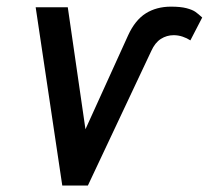

<svg xmlns="http://www.w3.org/2000/svg" viewBox="-20 -572 644 592"><path d="M189 -549.5 243.5 -173.5 375 -463Q396.5 -510 429.5 -530.8Q462.5 -551.5 507.5 -551.5Q536.5 -551.5 554.8 -546.8Q573 -542 582 -535.8Q591 -529.5 603.5 -518L567 -447.5Q556.5 -454.5 543 -459Q529.5 -463.5 515.5 -463.5Q494 -463.5 476 -452Q458 -440.5 446.5 -415L251 0H172L90 -549.5Z"/></svg>

Font: JuliaMono Medium
Style: Italic
Weight: 500
Italic angle: -9°
Monospace: yes
Designer: cormullion
Foundry: corm
Version: Version 0.054; ttfautohint (v1.8.4)